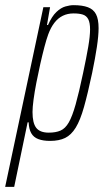

<svg xmlns="http://www.w3.org/2000/svg" viewBox="-60 -538 411 744"><path d="M-40 186 108 -510H134L122 -441H126Q141 -475 158.5 -491.5Q176 -508 193.5 -513Q211 -518 225 -518Q259 -518 280.5 -510Q302 -502 312 -483Q322 -464 322 -429Q322 -400 315.5 -356.5Q309 -313 297 -255Q280 -175 265.5 -123.5Q251 -72 233.5 -43.5Q216 -15 192.5 -3.5Q169 8 134 8Q107 8 88.5 1Q70 -6 61 -22Q52 -38 51 -64H47L-5 186ZM129 -24Q156 -24 174.5 -32Q193 -40 206.5 -63.5Q220 -87 233 -133Q246 -179 262 -255Q275 -316 282 -357Q289 -398 289 -424Q289 -450 282 -463.5Q275 -477 261 -481.5Q247 -486 225 -486Q202 -486 183.5 -477Q165 -468 151 -450Q137 -432 127 -405Q120 -386 112 -355.5Q104 -325 96 -289.5Q88 -254 81 -218Q74 -182 70 -152Q66 -122 66 -104Q66 -61 80.5 -42.5Q95 -24 129 -24Z"/></svg>

Font: Saira UltraCondensed Thin
Style: Italic
Weight: 250
Width: 1
Italic angle: -12°
Designer: Hector Gatti with collaboration of the Omnibus-Type team
Foundry: Omnibus-Type
Version: Version 1.101